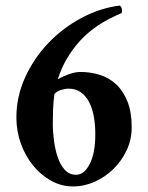

<svg xmlns="http://www.w3.org/2000/svg" viewBox="-20 -665 531 691"><path d="M176 -327Q172 -301 171 -271.5Q170 -242 170 -221Q170 -190 174.5 -157Q179 -124 188.5 -97Q198 -70 214 -53Q230 -36 254 -36Q283 -36 303 -75Q323 -114 323 -182Q323 -214 318 -243.5Q313 -273 301.5 -296Q290 -319 271.5 -332.5Q253 -346 226 -346Q217 -346 202 -342Q187 -338 176 -327ZM270 -406Q306 -406 339.5 -395.5Q373 -385 398.5 -361Q424 -337 439 -299Q454 -261 454 -207Q454 -163 436 -124.5Q418 -86 388.5 -57Q359 -28 321 -11Q283 6 243 6Q201 6 164 -14.5Q127 -35 99 -69.5Q71 -104 55 -148.5Q39 -193 39 -242Q39 -317 70 -385.5Q101 -454 152.5 -508.5Q204 -563 271.5 -599.5Q339 -636 411 -645Q417 -640 418.5 -633Q420 -626 418 -618Q323 -579 267.5 -517.5Q212 -456 188 -380Q208 -391 229.5 -398.5Q251 -406 270 -406Z"/></svg>

Font: Vermiglione
Style: Bold
Weight: 700
Version: Version 1.000